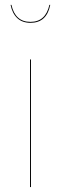

<svg xmlns="http://www.w3.org/2000/svg" viewBox="-20 -758 247 778"><path d="M103.5 -665.5Q70.3 -665.5 50 -684.6Q29.8 -703.6 22.9 -738.3H26.4Q41.5 -669.4 103.5 -669.4Q165 -669.4 180.2 -738.3H183.6Q169.4 -665.5 103.5 -665.5ZM105.5 -517.1V0H101.6V-517.1Z"/></svg>

Font: Fira Sans Compressed Four
Style: Regular
Weight: 100
Width: 1
Designer: Carrois Corporate & Edenspiekermann AG
Foundry: Carrois Corporate GbR & Edenspiekermann AG
Version: Version 4.203;PS 004.203;hotconv 1.0.88;makeotf.lib2.5.64775